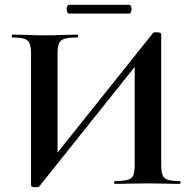

<svg xmlns="http://www.w3.org/2000/svg" viewBox="-20 -770 805 804"><path d="M636 -635Q643 -635 649 -633Q655 -631 655 -628V-81Q655 -51 661 -36.5Q667 -22 683 -17Q699 -12 733 -12Q736 -12 736 -6Q736 0 733 0Q698 0 677 -1L600 -2L510 -1Q492 0 461 0Q458 0 458 -6Q458 -12 461 -12Q498 -12 515 -17Q532 -22 538 -36Q544 -50 544 -81V-522L577 -531L144 11Q141 14 129 14Q110 14 110 7V-544Q110 -574 104 -588Q98 -602 82 -607.5Q66 -613 32 -613Q29 -613 29 -619Q29 -625 32 -625L88 -624Q138 -622 165 -622Q205 -622 255 -624L304 -625Q307 -625 307 -619Q307 -613 304 -613Q267 -613 250 -607.5Q233 -602 227 -588Q221 -574 221 -544V-99L188 -90L621 -632Q624 -635 636 -635ZM259 -732Q259 -739 262 -744.5Q265 -750 269 -750H520Q525 -750 528 -744.5Q531 -739 531 -732Q531 -724 528 -718.5Q525 -713 520 -713H269Q265 -713 262 -718.5Q259 -724 259 -732Z"/></svg>

Font: Cormorant Garamond
Style: Bold
Weight: 700
Designer: Christian Thalmann (Catharsis Fonts)
Foundry: Catharsis Fonts
Version: Version 4.000